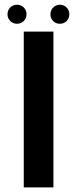

<svg xmlns="http://www.w3.org/2000/svg" viewBox="-20 -812 356 832"><path d="M83 0H211.5V-675H83ZM54 -709Q71 -709 83 -721Q95 -733 95 -750Q95 -767.5 83 -779.5Q71 -791.5 54 -791.5Q36.5 -791.5 24.5 -779.5Q12.5 -767.5 12.5 -750Q12.5 -733 24.5 -721Q36.5 -709 54 -709ZM239 -709Q257 -709 268.8 -721Q280.5 -733 280.5 -750Q280.5 -767.5 268.8 -779.5Q257 -791.5 239 -791.5Q222.5 -791.5 210.5 -779.5Q198.5 -767.5 198.5 -750Q198.5 -733 210.2 -721Q222 -709 239 -709Z"/></svg>

Font: Anybody SemiExpanded Medium
Style: Regular
Weight: 500
Width: 6
Version: Version 1.113;gftools[0.9.25]